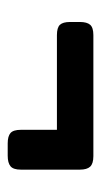

<svg xmlns="http://www.w3.org/2000/svg" viewBox="101 -488 268 511"><g transform="rotate(90 235.5 -233.0)"><path d="M326 -154V-250H74Q54 -250 46.5 -258Q39 -266 39 -285V-311Q39 -330 46.5 -338.5Q54 -347 74 -347H396Q416 -347 424 -338.5Q432 -330 432 -311V-154Q432 -134 423 -126.5Q414 -119 395 -119H362Q343 -119 334.5 -126.5Q326 -134 326 -154Z"/></g></svg>

Font: Mitr
Style: Regular
Weight: 400
Designer: Thanarat Vachiruckul
Foundry: Cadson Demak
Version: Version 1.002